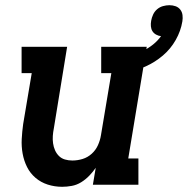

<svg xmlns="http://www.w3.org/2000/svg" viewBox="-20 -710 722 738"><path d="M219 8Q190 8 163.5 -0.5Q137 -9 116.5 -26.5Q96 -44 84 -68Q72 -92 67 -119.5Q62 -147 63.5 -175.5Q65 -204 69 -233L102 -429H63V-530H238L187 -217Q184 -202 183 -187.5Q182 -173 184 -159Q186 -145 191.5 -132.5Q197 -120 206.5 -110.5Q216 -101 229.5 -97Q243 -93 258 -93Q278 -93 297.5 -99Q317 -105 332.5 -119Q348 -133 356.5 -152Q365 -171 368 -190L408 -429H369V-530H544L473 -101H512V0H337L348 -65Q337 -49 323 -34.5Q309 -20 292 -9.5Q275 1 256 4.5Q237 8 219 8ZM468 -429 451 -488Q472 -492 492 -499Q512 -506 531.5 -515.5Q551 -525 568.5 -539Q586 -553 599 -571Q589 -572 580 -577Q571 -582 566 -590Q561 -598 560 -608.5Q559 -619 561 -630Q563 -642 568.5 -654Q574 -666 584 -674.5Q594 -683 606.5 -686.5Q619 -690 631 -690Q644 -690 655 -686Q666 -682 673 -673Q680 -664 681.5 -652Q683 -640 681 -628Q675 -591 655.5 -556.5Q636 -522 606 -496.5Q576 -471 540.5 -455Q505 -439 468 -429Z"/></svg>

Font: Iosevka Slab Extended Oblique
Style: Bold
Weight: 700
Width: 7
Italic angle: -9°
Monospace: yes
Designer: Belleve Invis
Foundry: Belleve Invis
Version: Version 11.1.1; ttfautohint (v1.8.3)